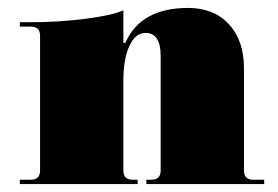

<svg xmlns="http://www.w3.org/2000/svg" viewBox="-20 -464 701 484"><path d="M30 0V-11H58Q81 -11 81 -34V-374Q81 -397 58 -397H30V-408H58Q127 -408 194.5 -416.5Q262 -425 291 -438V-356H296Q335 -444 454 -444Q519 -444 557 -403Q595 -362 595 -292V-34Q595 -11 618 -11H646V0H349V-11H362Q385 -11 385 -34V-323Q385 -381 347 -381Q321 -381 306 -348Q291 -315 291 -260V-34Q291 -11 314 -11H327V0Z"/></svg>

Font: Arapey Black-Display
Style: Regular
Weight: 900
Designer: Eduardo Rodriguez Tunni
Foundry: Eduardo Rodriguez Tunni
Version: Version 4.000